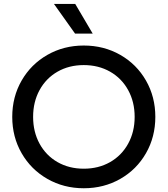

<svg xmlns="http://www.w3.org/2000/svg" viewBox="-20 -955 863 988"><path d="M43 -353.5Q43 -456.5 91.3 -540.5Q139.6 -624.5 223.9 -672.6Q308.1 -720.7 411.1 -720.7Q514.6 -720.7 598.9 -672.6Q683.1 -624.5 731.2 -540.5Q779.3 -456.5 779.3 -353.5Q779.3 -250.5 731.2 -166.5Q683.1 -82.5 598.9 -34.4Q514.6 13.7 411.1 13.7Q308.1 13.7 223.9 -34.4Q139.6 -82.5 91.3 -166.5Q43 -250.5 43 -353.5ZM672.9 -353.5Q672.9 -430.7 639.4 -491.5Q606 -552.2 546.4 -586.2Q486.8 -620.1 411.1 -620.1Q335.4 -620.1 276.1 -586.2Q216.8 -552.2 183.6 -491.5Q150.4 -430.7 150.4 -353.5Q150.4 -276.4 183.6 -215.6Q216.8 -154.8 276.1 -120.8Q335.4 -86.9 411.1 -86.9Q486.8 -86.9 546.4 -120.8Q606 -154.8 639.4 -215.6Q672.9 -276.4 672.9 -353.5ZM257.8 -934.6H367.2L457 -782.2H366.2Z"/></svg>

Font: Wanted Sans Medium
Style: Regular
Weight: 500
Designer: Original Design by Kil Hyung-jin and Kang Hanbin, Wanted Lab, Inc; Hangeul from Source Han Sans by Jang Soo-young and Ka
Foundry: Wanted Lab, Inc.
Version: Version 1.001